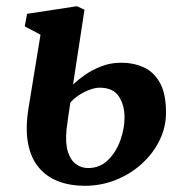

<svg xmlns="http://www.w3.org/2000/svg" viewBox="-20 -588 594 619"><path d="M253.4 11Q206.6 11 168.7 -3.2Q130.8 -17.4 105.4 -47.5Q79.9 -77.5 70.6 -124.7Q61.3 -171.9 71.7 -238L110.6 -476.1L59.8 -503L67.2 -543.4L228.2 -568L252.4 -556.6L215.4 -315.1Q229.7 -329.5 253 -345.9Q276.4 -362.4 306.4 -374.1Q336.4 -385.8 370.5 -385.8Q410.5 -385.8 443.2 -371Q475.9 -356.3 495.5 -321.1Q515.2 -285.9 515.2 -225.1Q515.2 -177.7 494.2 -135.1Q473.2 -92.5 436.7 -59.6Q400.3 -26.6 353.1 -7.8Q305.9 11 253.4 11ZM264 -46.2Q301.6 -46.2 327.7 -71.5Q353.9 -96.7 367.7 -134.8Q381.5 -172.9 381.5 -210.3Q381.5 -248.7 363.2 -277Q344.9 -305.3 301 -305.3Q287.7 -305.3 270.1 -299Q252.6 -292.7 235.6 -281.9Q218.6 -271 206.8 -257.3Q203.4 -235.8 200.4 -214.3Q197.3 -192.8 194.7 -172Q190.1 -128.1 198.5 -100.1Q207 -72.2 224.5 -59.2Q241.9 -46.2 264 -46.2Z"/></svg>

Font: Merriweather 7pt Light
Style: Italic
Weight: 300
Italic angle: -7.8°
Designer: Eben Sorkin
Foundry: Eben Sorkin
Version: Version 2.200;gftools[0.9.31]